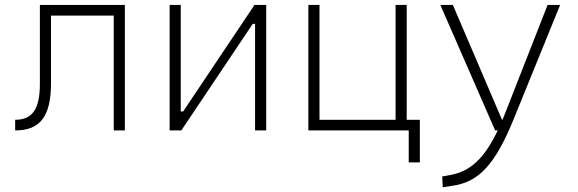

<svg xmlns="http://www.w3.org/2000/svg" viewBox="-20 -538 2384 792"><path d="M42.5 0C146.5 0 190.4 -58.6 190.4 -195.8V-473.6H449.2V0H495.1V-517.6H144.5V-192.4C144.5 -88.4 114.3 -43.9 42.5 -43.9Z M679.7 0H728L1022.5 -439.5H1032.2V0H1078.1V-517.6H1029.8L735.4 -78.1H725.6V-517.6H679.7Z M1252 0H1666V131.8H1711.9V-43.9H1657.7V-517.6H1611.8V-43.9H1297.9V-517.6H1252Z M1806.2 234.4 1848.6 228C1954.6 212.4 2022.5 141.1 2098.6 -45.9L2290.5 -517.6H2238.8L2063.5 -70.3C2060.1 -61 2056.2 -52.2 2052.7 -43.9H2050.8L1848.1 -517.6H1796.4L2022.5 0H2033.2C1975.6 120.6 1917 169.4 1836.9 184.1L1804.2 189.9Z"/></svg>

Font: Cascadia Code PL ExtraLight
Style: Regular
Weight: 200
Monospace: yes
Designer: Aaron Bell
Foundry: Saja Typeworks
Version: Version 2404.023